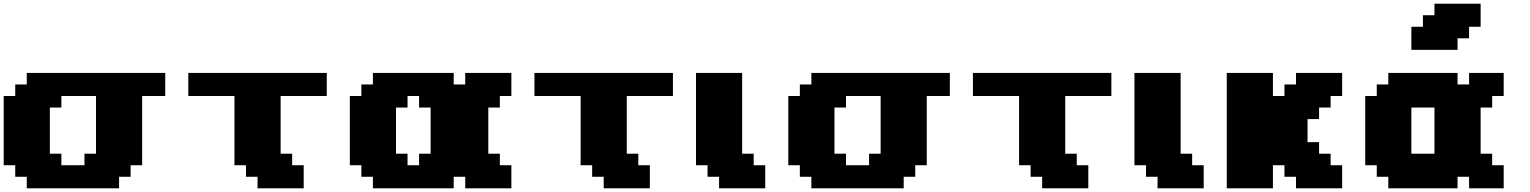

<svg xmlns="http://www.w3.org/2000/svg" viewBox="-20 -1020 8290 1040"><path d="M125 0H625V-62.5H687.5V-125H750V-500H875V-625H125V-562.5H62.5V-500H0V-125H62.5V-62.5H125ZM437.5 -125H312.5V-187.5H250V-437.5H312.5V-500H500V-187.5H437.5Z M1375 0H1625V-125H1562.5V-187.5H1500V-500H1750V-625H1000V-500H1250V-125H1312.5V-62.5H1375Z M2500 0H2750V-125H2687.5V-187.5H2625V-437.5H2687.5V-500H2750V-625H2500V-562.5H2437.5V-625H2000V-562.5H1937.5V-500H1875V-125H1937.5V-62.5H2000V0H2437.5V-62.5H2500ZM2250 -125H2187.5V-187.5H2125V-437.5H2187.5V-500H2250V-437.5H2312.5V-187.5H2250Z M3250 0H3500V-125H3437.5V-187.5H3375V-500H3625V-625H2875V-500H3125V-125H3187.5V-62.5H3250Z M3875 0H4125V-125H4062.5V-187.5H4000V-625H3750V-125H3812.5V-62.5H3875Z M4375 0H4875V-62.5H4937.5V-125H5000V-500H5125V-625H4375V-562.5H4312.5V-500H4250V-125H4312.5V-62.5H4375ZM4687.5 -125H4562.5V-187.5H4500V-437.5H4562.5V-500H4750V-187.5H4687.5Z M5625 0H5875V-125H5812.5V-187.5H5750V-500H6000V-625H5250V-500H5500V-125H5562.5V-62.5H5625Z M6250 0H6500V-125H6437.5V-187.5H6375V-625H6125V-125H6187.5V-62.5H6250Z M7000 0H7250V-125H7187.5V-187.5H7125V-250H7062.5V-375H7125V-437.5H7187.5V-500H7250V-625H7000V-562.5H6937.5V-500H6875V-625H6625V0H6875V-125H6937.5V-62.5H7000Z M7937.5 0H8125V-125H8062.5V-187.5H8000V-437.5H8062.5V-500H8125V-625H7937.5V-562.5H7875V-625H7500V-562.5H7437.5V-500H7375V-125H7437.5V-62.5H7500V0H7875V-62.5H7937.5ZM7750 -187.5H7625V-437.5H7750ZM7625 -750H7875V-812.5H7937.5V-875H8000V-1000H7750V-937.5H7687.5V-875H7625Z"/></svg>

Font: Faithful 32x
Style: Bold
Weight: 400
Foundry: Faithful Resource Pack
Version: Version 1.0; January 27, 2023